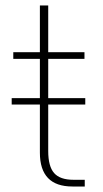

<svg xmlns="http://www.w3.org/2000/svg" viewBox="-20 -678 374 698"><path d="M28.3 -463.9V-488.3H125V-658.2H155.3V-488.3H287.1V-463.9H155.3V-321.3H290V-297.9H155.3V-128.9Q155.3 -73.2 176.8 -48.8Q198.2 -24.4 247.1 -24.4H288.1V0H243.2Q125 0 125 -123V-297.9H22.5V-321.3H125V-463.9Z"/></svg>

Font: Gothic A1 Thin
Style: Regular
Weight: 250
Designer: HanYang I&C Co.,Ltd.
Foundry: HanYang I&C Co.,Ltd.
Version: Version 2.50